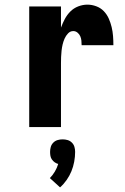

<svg xmlns="http://www.w3.org/2000/svg" viewBox="-20 -548 540 828"><path d="M106 0V-520H243V-429Q250 -448 259.5 -466Q269 -484 283.5 -498.5Q298 -513 317.5 -520.5Q337 -528 357 -528Q376 -528 395 -521Q414 -514 427.5 -500Q441 -486 449 -468Q457 -450 461.5 -431Q466 -412 467.5 -392.5Q469 -373 469 -353H332Q332 -363 331 -373Q330 -383 326 -392Q322 -401 314 -407.5Q306 -414 296 -414Q283 -414 273.5 -404Q264 -394 258.5 -381.5Q253 -369 250 -356Q247 -343 245.5 -329.5Q244 -316 243.5 -302.5Q243 -289 243 -276V0ZM239 260 195 220Q207 208 216.5 192Q226 176 231 159Q223 157 216 152Q209 147 204 140Q199 133 197.5 124.5Q196 116 196 107Q196 96 199 85.5Q202 75 210 67Q218 59 228.5 56Q239 53 250 53Q261 53 271.5 56Q282 59 290 67Q298 75 301 85.5Q304 96 304 107Q304 128 300 149.5Q296 171 288 190.5Q280 210 267.5 228Q255 246 239 260Z"/></svg>

Font: Iosevka SS18 Heavy
Style: Regular
Weight: 900
Monospace: yes
Designer: Belleve Invis
Foundry: Belleve Invis
Version: Version 25.1.1; ttfautohint (v1.8.4)